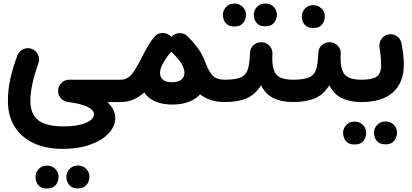

<svg xmlns="http://www.w3.org/2000/svg" viewBox="-20 -549 2389 1113"><path d="M25.9 38.1Q25.9 -30.3 39.8 -92Q53.7 -153.8 80.6 -227.1Q89.8 -252 114.3 -263.4Q138.7 -274.9 164.1 -265.6Q189 -256.3 200.4 -231.9Q211.9 -207.5 202.6 -182.1Q180.2 -120.1 168.2 -65.2Q156.2 -10.3 156.2 35.2Q156.2 112.8 201.9 148.2Q247.6 183.6 347.7 183.6Q431.2 183.6 478 163.1Q524.9 142.6 524.9 113.3Q524.9 88.9 487.1 70.3Q449.2 51.8 374 42.5Q351.6 39.6 335.2 22.7Q318.8 5.9 316.9 -17.1Q314.9 -44.9 334.2 -65.9Q353.5 -86.9 381.8 -86.9H678.7Q705.6 -86.9 724.4 -67.9Q743.2 -48.8 743.2 -22Q743.2 4.9 724.4 23.7Q705.6 42.5 678.7 42.5H602.5Q647.9 85.4 647.9 133.8Q647.9 183.6 609.4 224.6Q570.8 265.6 502 289.8Q433.1 314 342.8 314Q243.7 314 172.6 279.5Q101.6 245.1 63.7 182.9Q25.9 120.6 25.9 38.1ZM364.7 475.1Q364.7 450.2 383.3 430.4Q401.9 410.6 430.7 410.6Q451.2 410.6 465.8 419.2Q480.5 427.7 488.3 440.9Q498.5 456.1 498.5 475.6Q498.5 488.8 492.7 504.4Q486.8 520 472.4 531.5Q458 543 431.2 543Q404.3 543 389.9 531.2Q375.5 519.5 370.1 504.4Q364.7 490.7 364.7 475.1ZM185.5 476.1Q185.5 451.2 204.1 431.2Q222.7 411.1 251.5 411.1Q272.5 411.1 286.9 419.9Q301.3 428.7 309.1 441.4Q319.8 458.5 319.8 476.1Q319.8 489.3 314 505.1Q308.1 521 293.5 532.5Q278.8 543.9 252.4 543.9Q225.1 543.9 210.7 532.2Q196.3 520.5 190.9 505.4Q185.5 490.2 185.5 476.1Z M614.3 -22Q614.3 -48.8 633.1 -67.9Q651.9 -86.9 678.7 -86.9Q720.7 -86.9 747.6 -123.8Q774.4 -160.6 804.7 -221.2Q820.8 -253.4 838.1 -282.7Q855.5 -312 873.5 -334Q874.5 -335.4 875.5 -336.4Q892.1 -356.4 919.2 -357.7Q946.3 -358.9 966.3 -341.8Q969.7 -338.9 973.1 -335L974.1 -336.4Q974.1 -336.4 974.6 -336.9L975.6 -337.9L976.6 -338.9Q995.6 -357.4 1022.9 -356.9Q1050.3 -356.4 1068.4 -337.4Q1072.3 -333.5 1075.2 -330.1Q1092.8 -313 1106.9 -295.4Q1131.8 -266.1 1145.8 -241Q1159.7 -215.8 1171.9 -184.1Q1191.4 -132.3 1213.9 -109.6Q1236.3 -86.9 1283.2 -86.9H1283.7Q1310.5 -86.9 1329.3 -67.9Q1348.1 -48.8 1348.1 -22Q1348.1 4.9 1329.3 23.7Q1310.5 42.5 1283.7 42.5H1283.2Q1235.4 42.5 1200.2 30.3Q1165 18.1 1140.1 -2Q1114.3 26.4 1073.5 41.7Q1032.7 57.1 980.5 57.1Q920.9 57.1 879.6 38.8Q838.4 20.5 815.9 -12.7Q789.6 11.2 755.6 26.9Q721.7 42.5 678.7 42.5Q651.9 42.5 633.1 23.7Q614.3 4.9 614.3 -22ZM975.1 -246.6Q973.6 -248 972.2 -249Q967.8 -243.7 962.9 -237.8L960.9 -235.8Q952.6 -224.6 944.1 -212.4Q935.5 -200.2 928.7 -188.5Q907.7 -152.3 907.7 -127Q907.7 -102.1 924.6 -87.2Q941.4 -72.3 977.1 -72.3Q1011.7 -72.3 1030.5 -86.9Q1049.3 -101.6 1049.3 -127Q1049.3 -175.3 981 -241.2Q978 -244.1 975.1 -246.6Z M1218.8 -22Q1218.8 -48.8 1237.8 -67.9Q1256.8 -86.9 1283.7 -86.9Q1347.7 -86.9 1377.9 -101.6Q1408.2 -116.2 1417.7 -150.1Q1427.2 -184.1 1429.2 -242.7Q1431.2 -272.5 1451.7 -289.1Q1472.2 -305.7 1499 -304.2Q1526.4 -302.2 1543.9 -281.7Q1561.5 -261.2 1559.1 -235.4Q1554.7 -153.8 1579.3 -120.4Q1604 -86.9 1679.2 -86.9H1679.7Q1706.5 -86.9 1725.3 -67.9Q1744.1 -48.8 1744.1 -22Q1744.1 4.9 1725.3 23.7Q1706.5 42.5 1679.7 42.5H1679.2Q1612.8 42.5 1566.4 20.3Q1520 -2 1493.2 -54.7Q1458 1.5 1407.2 22Q1356.4 42.5 1283.7 42.5Q1256.8 42.5 1237.8 23.7Q1218.8 4.9 1218.8 -22ZM1451.2 -464.4Q1451.2 -489.3 1469.7 -509Q1488.3 -528.8 1517.1 -528.8Q1537.6 -528.8 1552.2 -520.3Q1566.9 -511.7 1574.7 -498.5Q1585 -483.4 1585 -463.9Q1585 -450.7 1579.1 -435.1Q1573.2 -419.4 1558.8 -408Q1544.4 -396.5 1517.6 -396.5Q1490.7 -396.5 1476.3 -408.2Q1461.9 -419.9 1456.5 -435.1Q1451.2 -448.7 1451.2 -464.4ZM1272 -463.4Q1272 -488.3 1290.5 -508.3Q1309.1 -528.3 1337.9 -528.3Q1358.9 -528.3 1373.3 -519.5Q1387.7 -510.7 1395.5 -498Q1406.2 -481 1406.2 -463.4Q1406.2 -450.2 1400.4 -434.3Q1394.5 -418.5 1379.9 -407Q1365.2 -395.5 1338.9 -395.5Q1311.5 -395.5 1297.1 -407.2Q1282.7 -418.9 1277.3 -434.1Q1272 -449.2 1272 -463.4Z M1614.7 -22Q1614.7 -48.8 1633.8 -67.9Q1652.8 -86.9 1679.7 -86.9Q1743.7 -86.9 1773.9 -101.6Q1804.2 -116.2 1813.7 -150.1Q1823.2 -184.1 1825.2 -242.7Q1827.1 -272.5 1847.7 -289.1Q1868.2 -305.7 1895 -304.2Q1922.4 -302.2 1939.9 -281.7Q1957.5 -261.2 1955.1 -235.4Q1950.7 -153.8 1975.3 -120.4Q2000 -86.9 2075.2 -86.9H2075.7Q2102.5 -86.9 2121.3 -67.9Q2140.1 -48.8 2140.1 -22Q2140.1 4.9 2121.3 23.7Q2102.5 42.5 2075.7 42.5H2075.2Q2008.8 42.5 1962.4 20.3Q1916 -2 1889.2 -54.7Q1854 1.5 1803.2 22Q1752.4 42.5 1679.7 42.5Q1652.8 42.5 1633.8 23.7Q1614.7 4.9 1614.7 -22ZM1729.5 -454.6Q1729.5 -479.5 1748 -499.3Q1766.6 -519 1795.4 -519Q1815.9 -519 1830.3 -510.3Q1844.7 -501.5 1853 -488.8Q1863.3 -471.2 1863.3 -454.1Q1863.3 -440.9 1857.4 -425Q1851.6 -409.2 1837.2 -397.9Q1822.8 -386.7 1795.9 -386.7Q1768.6 -386.7 1754.4 -398.4Q1740.2 -410.2 1734.4 -425.3Q1729.5 -438.5 1729.5 -454.6Z M2011.2 -22Q2011.2 -48.8 2030 -67.9Q2048.8 -86.9 2075.7 -86.9Q2137.7 -86.9 2163.6 -105Q2189.5 -123 2189.5 -174.3Q2189.5 -192.9 2187 -220.2Q2184.6 -247.6 2179.7 -277.3Q2176.3 -303.7 2192.6 -325.2Q2209 -346.7 2235.4 -350.1Q2261.7 -354 2282.7 -337.6Q2303.7 -321.3 2308.1 -294.9Q2314.9 -259.3 2317.9 -228.8Q2320.8 -198.2 2320.8 -173.8Q2320.8 -70.3 2258.1 -13.9Q2195.3 42.5 2075.7 42.5Q2048.8 42.5 2030 23.7Q2011.2 4.9 2011.2 -22ZM2147.9 219.7Q2147.9 194.8 2166.5 175Q2185.1 155.3 2213.9 155.3Q2234.4 155.3 2249 163.8Q2263.7 172.4 2271.5 185.5Q2281.7 200.7 2281.7 220.2Q2281.7 233.4 2275.9 249Q2270 264.6 2255.6 276.1Q2241.2 287.6 2214.4 287.6Q2187.5 287.6 2173.1 275.9Q2158.7 264.2 2153.3 249Q2147.9 235.4 2147.9 219.7ZM1968.8 220.7Q1968.8 195.8 1987.3 175.8Q2005.9 155.8 2034.7 155.8Q2055.7 155.8 2070.1 164.6Q2084.5 173.3 2092.3 186Q2103 203.1 2103 220.7Q2103 233.9 2097.2 249.8Q2091.3 265.6 2076.7 277.1Q2062 288.6 2035.6 288.6Q2008.3 288.6 1993.9 276.9Q1979.5 265.1 1974.1 250Q1968.8 234.9 1968.8 220.7Z"/></svg>

Font: Mikhak-DS1-FD Bold
Style: Bold
Weight: 700
Designer: Amin Abedi
Version: Version 3.2